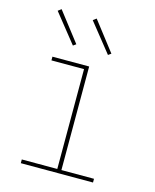

<svg xmlns="http://www.w3.org/2000/svg" viewBox="-113 -822 725 899"><g transform="rotate(15 250.0 -373.0)"><path d="M75 0V-18H247V-502H89V-520H267V-18H425V0ZM338 -595 227 -734 243 -746 352 -605ZM168 -595 57 -734 73 -746 182 -605Z"/></g></svg>

Font: Iosevka Curly Slab Thin
Style: Regular
Weight: 100
Monospace: yes
Designer: Belleve Invis
Foundry: Belleve Invis
Version: Version 22.1.2; ttfautohint (v1.8.4)